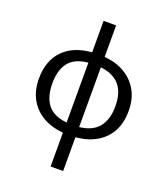

<svg xmlns="http://www.w3.org/2000/svg" viewBox="-175 -879 1075 1239"><g transform="rotate(20 362.5 -260.0)"><path d="M320 240V8Q241 1 181 -33.5Q121 -68 88 -127.5Q55 -187 55 -268Q55 -390 124 -462Q193 -534 320 -544V-760H406V-544Q486 -537 545.5 -502Q605 -467 638 -408Q671 -349 671 -268Q671 -147 600.5 -75Q530 -3 406 8V240ZM320 -62V-473Q228 -464 187.5 -412Q147 -360 147 -268Q147 -176 188 -123.5Q229 -71 320 -62ZM406 -62Q496 -72 538 -124.5Q580 -177 580 -268Q580 -453 406 -472Z"/></g></svg>

Font: RS Noto Sans
Style: Regular
Weight: 400
Designer: Monotype Design Team
Foundry: Monotype Imaging Inc.
Version: Version 3.10